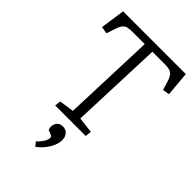

<svg xmlns="http://www.w3.org/2000/svg" viewBox="-280 -804 1173 1173"><g transform="rotate(45 307.0 -217.5)"><path d="M176 -39 271 -53 293 -652H191Q163 -652 146 -648Q129 -644 117.5 -628Q106 -612 95 -577L81 -533L35 -541L58 -700H600L614 -540L570 -533L557 -577Q548 -608 537.5 -624.5Q527 -641 510 -646.5Q493 -652 465 -652H359L336 -52L439 -40L435 0H171ZM264 265 243 239Q261 223 275.5 201Q290 179 290 162Q290 149 275 144L249 134Q238 109 250.5 83Q263 57 296 57Q322 57 337 75Q352 93 352 120Q352 152 330 191.5Q308 231 264 265Z"/></g></svg>

Font: Literata 12pt Light
Style: Italic
Weight: 300
Italic angle: -2°
Designer: Latin by Veronika Burian and Jose Scaglione. Greek by Irene Vlachou. Cyrillic by Vera Evstafieva
Foundry: TypeTogether
Version: Version 3.002